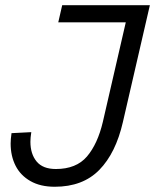

<svg xmlns="http://www.w3.org/2000/svg" viewBox="-20 -710 598 740"><path d="M21 -156.7Q21 -172.9 24.4 -196.8L100.6 -200.7Q97.2 -178.7 97.2 -163.6Q97.2 -116.7 121.1 -87.6Q145 -58.6 195.3 -58.6Q273.9 -58.6 315.2 -106.9Q356.4 -155.3 376.5 -240.7L464.8 -624H204.6L219.7 -689.9H557.6L453.6 -239.3Q426.3 -120.1 362.8 -55.2Q299.3 9.8 190.9 9.8Q135.7 9.8 97.4 -12Q59.1 -33.7 40 -71.3Q21 -108.9 21 -156.7Z"/></svg>

Font: Acari Sans
Style: Italic
Weight: 400
Italic angle: -13°
Designer: Alfredo Marco Pradil and Stefan Peev
Foundry: Hanken Design Co.
Version: Version 1.045;January 11, 2019;FontCreator 11.5.0.2425 64-bi